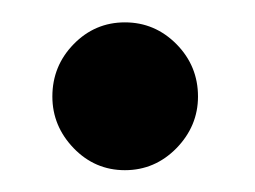

<svg xmlns="http://www.w3.org/2000/svg" viewBox="-20 -138 234 176"><path d="M94.5 18Q67 18 47.5 -2.2Q28 -22.5 28 -49.5Q28 -77.5 47.5 -97.5Q67 -117.5 94.5 -117.5Q122 -117.5 141.8 -97.5Q161.5 -77.5 161.5 -49.5Q161.5 -22.5 141.8 -2.2Q122 18 94.5 18Z"/></svg>

Font: Imbue 10pt
Style: Bold
Weight: 700
Designer: Tyler Finck
Foundry: Etcetera Type Company
Version: Version 1.102; ttfautohint (v1.8.3)